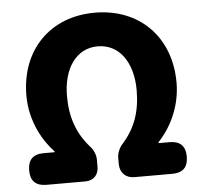

<svg xmlns="http://www.w3.org/2000/svg" viewBox="-53 -814 925 870"><g transform="rotate(-5 409.5 -379.0)"><path d="M613 0H696C744 0 768 -24 768 -72C768 -120 744 -144 696 -144H646V-148C693 -197 751 -290 751 -410C751 -617 613 -758 409 -758C205 -758 68 -617 68 -410C68 -290 126 -197 173 -148V-144H123C75 -144 51 -120 51 -72C51 -24 75 0 123 0H206H300C337 0 361 -24 361 -61V-94C361 -115 351 -139 335 -156C278 -221 251 -295 251 -392C251 -517 311 -605 409 -605C508 -605 568 -517 568 -392C568 -295 542 -222 485 -157C468 -139 458 -115 458 -93V-65C458 -26 484 0 523 0Z"/></g></svg>

Font: GenSenRounded2 TW H
Style: Regular
Weight: 900
Version: Version 2.100;PS 2.1;hotconv 16.6.51;makeotf.lib2.5.65220 DE